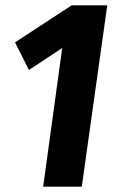

<svg xmlns="http://www.w3.org/2000/svg" viewBox="-20 -696 435 716"><path d="M380 -676 285 0H141L212 -517L88 -435L36 -538L247 -676Z"/></svg>

Font: Fira Sans Extra Condensed
Style: Bold Italic
Weight: 700
Width: 3
Italic angle: -8°
Designer: Carrois Corporate & Edenspiekermann AG
Foundry: Carrois Corporate GbR & Edenspiekermann AG
Version: Version 4.203